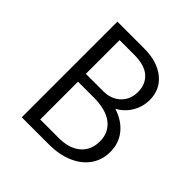

<svg xmlns="http://www.w3.org/2000/svg" viewBox="-176 -796 934 934"><g transform="rotate(45 291.5 -329.0)"><path d="M533 -186Q533 -131 504 -89Q475 -47 421 -23.5Q367 0 296 0H109V-658H293Q383 -658 436.5 -615Q490 -572 490 -500Q490 -453 466.5 -413.5Q443 -374 402 -351Q464 -331 498.5 -288Q533 -245 533 -186ZM180 -602V-370H299Q354 -370 388 -402.5Q422 -435 422 -487Q422 -540 387 -571Q352 -602 282 -602ZM461 -186Q461 -247 416.5 -281.5Q372 -316 288 -316H180V-56H307Q380 -56 420.5 -91Q461 -126 461 -186Z"/></g></svg>

Font: Ysabeau
Style: Regular
Weight: 400
Designer: Christian Thalmann (Catharsis Fonts)
Version: Version 0.003